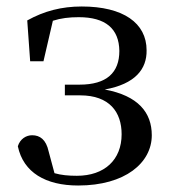

<svg xmlns="http://www.w3.org/2000/svg" viewBox="-20 -557 520 592"><path d="M221 15C366 15 448 -55 448 -140C448 -210 406 -262 303 -281C397 -298 433 -344 432 -402C432 -486 360 -537 232 -537C170 -537 116 -523 64 -494L73 -368H114L143 -493C168 -501 193 -504 223 -504C305 -504 347 -469 348 -400C348 -333 309 -296 225 -296H180V-263H227C318 -263 355 -211 355 -143C355 -64 302 -15 217 -15C191 -15 169 -17 148 -23L130 -90C122 -127 103 -140 79 -140C61 -140 42 -129 35 -106C52 -25 121 15 221 15Z"/></svg>

Font: Noto Serif HK Medium
Style: Regular
Weight: 500
Designer: Ryoko NISHIZUKA 西塚涼子 (kana & ideographs); Frank Grießhammer (Latin, Greek & Cyrillic); Wenlong ZHANG 张文龙 (bopomofo); San
Foundry: Adobe
Version: Version 2.001;hotconv 1.1.0;makeotfexe 2.6.0